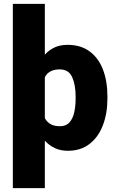

<svg xmlns="http://www.w3.org/2000/svg" viewBox="-20 -770 601 993"><path d="M535.6 -270.5V-260.3Q535.6 -183.6 512.2 -122.3Q488.8 -61 443.1 -25.6Q397.5 9.8 330.6 9.8Q292.5 9.8 263.2 -4.2Q233.9 -18.1 211.9 -42.5V203.1H46.4V-750H211.9V-487.3Q233.9 -511.7 262.7 -524.9Q291.5 -538.1 329.6 -538.1Q397 -538.1 442.9 -504.6Q488.8 -471.2 512.2 -411.1Q535.6 -351.1 535.6 -270.5ZM371.1 -260.3V-270.5Q371.1 -332 353 -371.6Q335 -411.1 289.1 -411.1Q232.4 -411.1 211.9 -370.6V-159.2Q222.2 -139.2 241.2 -128.2Q260.3 -117.2 290 -117.2Q321.3 -117.2 338.9 -136.5Q356.4 -155.8 363.8 -188.2Q371.1 -220.7 371.1 -260.3Z"/></svg>

Font: Vazirmatn UI Black
Style: Regular
Weight: 900
Designer: Saber Rastikerdar
Foundry: Saber Rastikerdar
Version: Version 33.003